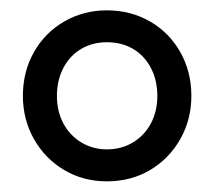

<svg xmlns="http://www.w3.org/2000/svg" viewBox="-20 -793 406 364"><path d="M23.4 -611.3Q23.4 -657.2 44.4 -694.3Q65.4 -731.4 102.1 -752.4Q138.7 -773.4 182.6 -773.4Q227.5 -773.4 264.2 -752.4Q300.8 -731.4 321.8 -694.3Q342.8 -657.2 342.8 -611.3Q342.8 -566.4 321.8 -529.3Q300.8 -492.2 264.6 -470.7Q228.5 -449.2 182.6 -449.2Q137.7 -449.2 101.6 -470.7Q65.4 -492.2 44.4 -529.3Q23.4 -566.4 23.4 -611.3ZM278.3 -611.3Q278.3 -640.6 266.1 -664.1Q253.9 -687.5 232.4 -700.2Q210.9 -712.9 182.6 -712.9Q155.3 -712.9 133.8 -700.2Q112.3 -687.5 100.1 -664.1Q87.9 -640.6 87.9 -611.3Q87.9 -582 100.1 -559.1Q112.3 -536.1 134.3 -522.9Q156.2 -509.8 182.6 -509.8Q210 -509.8 231.9 -522.9Q253.9 -536.1 266.1 -559.1Q278.3 -582 278.3 -611.3Z"/></svg>

Font: Wanted Sans Variable
Style: Regular
Weight: 400
Designer: Original Design by Kil Hyung-jin and Kang Hanbin, Wanted Lab, Inc; Hangeul from Source Han Sans by Jang Soo-young and Ka
Foundry: Wanted Lab, Inc.
Version: Version 1.003;Glyphs 3.2 (3227)